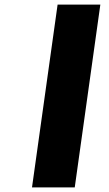

<svg xmlns="http://www.w3.org/2000/svg" viewBox="-20 -776 478 840"><path d="M419 -756 307 44H120L232 -756Z"/></svg>

Font: FiraGO Heavy
Style: Italic
Weight: 900
Italic angle: -8°
Designer: bBox Type GmbH
Foundry: bBox Type GmbH
Version: Version 1.001